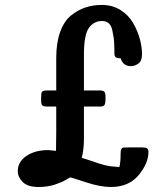

<svg xmlns="http://www.w3.org/2000/svg" viewBox="-20 -745 647 775"><path d="M51.8 -54.2Q51.8 -92.3 86.9 -115.7Q122.1 -139.2 174.8 -139.2Q175.8 -139.2 206.1 -136.2L207 -211.9V-314.9H168.9Q156.7 -314.9 151.4 -319.1Q146 -323.2 146 -338.9V-352.1Q146 -370.1 149.9 -375Q153.8 -379.9 171.9 -379.9H207V-511.2Q207 -572.3 222.9 -616.2Q238.8 -660.2 266.8 -682.6Q294.9 -705.1 325.4 -715.1Q356 -725.1 391.1 -725.1Q433.1 -725.1 466.1 -704.6Q499 -684.1 517.1 -652.6Q535.2 -621.1 544.2 -588.6Q553.2 -556.2 553.2 -525.9Q553.2 -499 538.6 -488.5Q523.9 -478 508.8 -478Q476.6 -478 466.8 -509.8H462.9Q442.9 -509.8 441.9 -525.9Q441.9 -531.7 441.4 -554.9Q440.9 -578.1 439 -592Q437 -606 433.1 -624Q429.2 -642.1 418.7 -651.1Q408.2 -660.2 392.1 -660.2Q359.9 -660.2 339.8 -633.8Q318.8 -606 318.8 -524.9V-379.9H382.8Q395 -379.9 400.4 -375.5Q405.8 -371.1 405.8 -355V-345.2Q405.8 -326.2 401.4 -320.6Q397 -314.9 384.8 -314.9H318.8V-184.1Q318.8 -142.1 310.1 -107.9Q327.1 -103 349.1 -95.5Q371.1 -87.9 379.6 -85Q388.2 -82 402.1 -78.6Q416 -75.2 429.4 -73.5Q442.9 -71.8 461.9 -70.8Q466.8 -90.8 466.8 -120.1Q466.8 -132.3 467.3 -135.7Q467.8 -139.2 470.5 -144Q473.1 -148.9 478.5 -149.4Q483.9 -149.9 496.1 -149.9H553.2Q567.4 -149.9 573.2 -146.5Q579.1 -143.1 579.1 -130.9Q579.1 -85.9 539.6 -38.1Q500 9.8 426.8 9.8Q384.8 9.8 325.9 -9.5Q267.1 -28.8 265.1 -28.8Q261.2 -28.8 246.1 -19.3Q231 -9.8 201.9 0Q172.9 9.8 134.8 9.8Q91.8 9.8 71.8 -10.3Q51.8 -30.3 51.8 -54.2Z"/></svg>

Font: CMU Sans Serif Demi Condensed
Style: DemiCondensed
Weight: 600
Width: 3
Version: Version 0.7.0